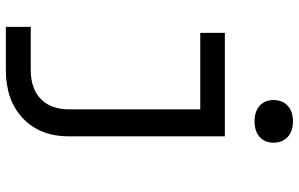

<svg xmlns="http://www.w3.org/2000/svg" viewBox="-198 -618 997 640"><g transform="rotate(90 300.0 -298.5)"><path d="M70 180V97H214Q276 97 310.5 63.5Q345 30 345 -31V-468H90V-550H435V-31Q435 66 375 123Q315 180 214 180ZM385 -649Q352 -649 333 -666Q314 -683 314 -712Q314 -742 333 -759.5Q352 -777 385 -777Q418 -777 437 -759.5Q456 -742 456 -712Q456 -683 437 -666Q418 -649 385 -649Z"/></g></svg>

Font: Liga JetBrainsMono Nerd Font
Style: Regular
Weight: 400
Designer: Philipp Nurullin, Konstantin Bulenkov
Foundry: JetBrains
Version: Version 2.225; ttfautohint (v1.8.3)